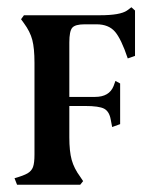

<svg xmlns="http://www.w3.org/2000/svg" viewBox="-20 -509 411 529"><path d="M20 -18Q45 -25 56 -31.5Q67 -38 71 -49Q75 -60 75 -83V-336Q75 -376 69 -399Q63 -422 46 -445L38 -456L46 -467H256Q311 -467 330 -480L342 -489L352 -480V-355L332 -348Q314 -402 296.5 -422Q279 -442 246 -442H213Q187 -442 179 -432.5Q171 -423 171 -392V-242H242Q281 -242 293 -272L298 -286L311 -279V-167L289 -159L285 -180Q281 -202 267 -209.5Q253 -217 214 -217H171V-131Q171 -92 177.5 -68.5Q184 -45 201 -22L209 -10L201 0H27Z"/></svg>

Font: Katibeh
Style: Regular
Weight: 400
Designer: Arabic design by Kourosh Beigpour, Latin design by Eduardo Tunni, engineering by Lasse Fister
Version: Version 1.0010g